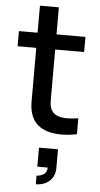

<svg xmlns="http://www.w3.org/2000/svg" viewBox="-64 -728 550 1061"><g transform="rotate(5 211.0 -197.5)"><path d="M379 0V-88.5C308.5 -78 253.5 -79.5 229.5 -120.5C216.5 -142.5 218.5 -174 218.5 -217.5V-456H379V-540H218.5V-690H113.5V-540H10V-456H113.5V-212.5C113.5 -153.5 110 -110 133.5 -65.5C173 9.5 277.5 20 379 0ZM176.5 295C235 295 282 258.5 282 197.5V92H176.5V197.5H234C235 240.5 190.5 247 176.5 247Z"/></g></svg>

Font: Eudonet SemiBold
Style: Regular
Weight: 600
Designer: Mikhail Sharanda
Foundry: Mikhail Sharanda
Version: Version 4.503;Glyphs 3.1.2 (3151)